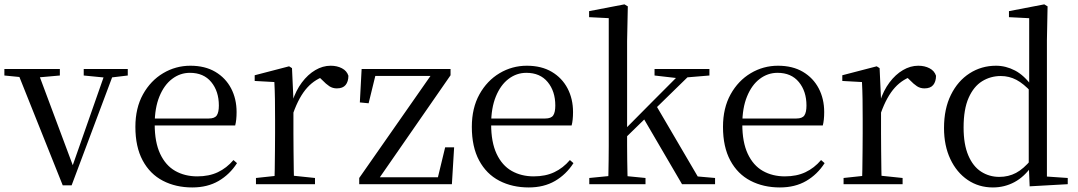

<svg xmlns="http://www.w3.org/2000/svg" viewBox="-28 -825 4829 860"><path d="M253 5.2 44.6 -516H136.9L306.1 -63.1H289.4L294.7 -75.8L449 -516H488.3L292.8 5.2ZM-8.4 -486.8V-516H240.1V-486.8L130.8 -477.1H90.2ZM347 -486.8V-516H544.3V-486.8L463.3 -477.1H446.1Z M833.3 14.6Q759.5 14.6 701.6 -15.4Q643.7 -45.5 611.1 -106.2Q578.4 -167 578.4 -256.8Q578.4 -341.1 612.5 -402.5Q646.6 -463.8 702.8 -497.2Q759 -530.6 824.9 -530.6Q890.2 -530.6 936.4 -503.3Q982.6 -475.9 1007.1 -429.2Q1031.7 -382.4 1031.7 -323.2Q1031.7 -286.8 1025.4 -262.9H616.6V-294.2H907.3Q933.6 -294.2 943 -308.2Q952.3 -322.1 952.3 -352.3Q952.3 -416.2 918.2 -457.5Q884.2 -498.8 822.6 -498.8Q778.8 -498.8 743 -471.6Q707.1 -444.5 686 -392.8Q664.9 -341.2 664.9 -268.7Q664.9 -188 689.4 -135.9Q713.9 -83.8 756.9 -59.4Q800 -35 855.5 -35Q908.5 -35 947.8 -53.7Q987.2 -72.3 1017.7 -108.1L1033.6 -94.3Q1001 -43.5 951 -14.4Q901 14.6 833.3 14.6Z M1118.5 0V-27.8L1228.6 -39.6H1269.9L1382.9 -27.8V0ZM1200.9 0Q1202.1 -24.4 1202.6 -65.3Q1203.1 -106.3 1203.6 -150.7Q1204.1 -195.1 1204.1 -228.5V-289.4Q1204.1 -341 1203.5 -380.9Q1202.9 -420.7 1200.9 -457.5L1112.8 -462.4V-487.9L1266.9 -528L1279.9 -519.8L1286.3 -379V-378V-228.5Q1286.3 -195.1 1286.8 -150.7Q1287.3 -106.3 1287.8 -65.3Q1288.3 -24.4 1289.3 0ZM1285.5 -318.6 1263.9 -371H1281.7Q1297.2 -419.5 1324.1 -455.5Q1351 -491.4 1384.4 -511Q1417.8 -530.6 1453 -530.6Q1481.9 -530.6 1503.7 -519.1Q1525.6 -507.7 1532.6 -485.6Q1532.4 -459.5 1520 -444.3Q1507.7 -429.1 1480.7 -429.1Q1462.2 -429.1 1447.3 -438.7Q1432.5 -448.4 1414.8 -466.9L1391.8 -488.8L1437.3 -487.2Q1385 -473 1348.4 -432.7Q1311.8 -392.5 1285.5 -318.6Z M1581 0V-27.8L1913.5 -503.9V-476.3L1905.5 -484.9H1775.9H1628.2L1657.7 -503.9L1623.1 -362.4L1583.8 -366.2L1591.8 -516H1990.1V-487.9L1660.1 -11.8L1665.6 -51.4L1667.1 -31.1H1802.5H1955.3L1929.3 -13.5L1965.9 -165H2006.1L1996.1 0Z M2340.3 14.6Q2266.5 14.6 2208.6 -15.4Q2150.7 -45.5 2118.1 -106.2Q2085.4 -167 2085.4 -256.8Q2085.4 -341.1 2119.5 -402.5Q2153.6 -463.8 2209.8 -497.2Q2266 -530.6 2331.9 -530.6Q2397.2 -530.6 2443.4 -503.3Q2489.6 -475.9 2514.1 -429.2Q2538.7 -382.4 2538.7 -323.2Q2538.7 -286.8 2532.4 -262.9H2123.6V-294.2H2414.3Q2440.6 -294.2 2450 -308.2Q2459.3 -322.1 2459.3 -352.3Q2459.3 -416.2 2425.2 -457.5Q2391.2 -498.8 2329.6 -498.8Q2285.8 -498.8 2250 -471.6Q2214.1 -444.5 2193 -392.8Q2171.9 -341.2 2171.9 -268.7Q2171.9 -188 2196.4 -135.9Q2220.9 -83.8 2263.9 -59.4Q2307 -35 2362.5 -35Q2415.5 -35 2454.8 -53.7Q2494.2 -72.3 2524.7 -108.1L2540.6 -94.3Q2508 -43.5 2458 -14.4Q2408 14.6 2340.3 14.6Z M2611.5 0V-27.8L2721.1 -38.6H2753.7L2863.3 -27.8V0ZM2695.7 0Q2696.7 -20.2 2697.2 -48.5Q2697.7 -76.8 2698.2 -108.6Q2698.7 -140.5 2698.7 -171.6Q2698.7 -202.7 2698.7 -228.5V-743.7L2610.7 -748.1V-775.1L2769.1 -805.5L2784.1 -796.5L2780.9 -641V-231Q2780.9 -204.6 2780.9 -172.7Q2780.9 -140.9 2781.4 -108.8Q2781.9 -76.8 2782.5 -48.5Q2783.1 -20.2 2784.1 0ZM2740.4 -175.4V-218.6H2744.2L2891.5 -367.2L3039.9 -516H3089.5ZM3026.9 0 2851.9 -299.4 2909.6 -354.8 3097.2 -34.6 3174.9 -27.8V0ZM2903.8 -486.8V-516H3149.6V-486.8L3032.8 -477.1L3014 -474.1Z M3465.3 14.6Q3391.5 14.6 3333.6 -15.4Q3275.7 -45.5 3243.1 -106.2Q3210.4 -167 3210.4 -256.8Q3210.4 -341.1 3244.5 -402.5Q3278.6 -463.8 3334.8 -497.2Q3391 -530.6 3456.9 -530.6Q3522.2 -530.6 3568.4 -503.3Q3614.6 -475.9 3639.1 -429.2Q3663.7 -382.4 3663.7 -323.2Q3663.7 -286.8 3657.4 -262.9H3248.6V-294.2H3539.3Q3565.6 -294.2 3575 -308.2Q3584.3 -322.1 3584.3 -352.3Q3584.3 -416.2 3550.2 -457.5Q3516.2 -498.8 3454.6 -498.8Q3410.8 -498.8 3375 -471.6Q3339.1 -444.5 3318 -392.8Q3296.9 -341.2 3296.9 -268.7Q3296.9 -188 3321.4 -135.9Q3345.9 -83.8 3388.9 -59.4Q3432 -35 3487.5 -35Q3540.5 -35 3579.8 -53.7Q3619.2 -72.3 3649.7 -108.1L3665.6 -94.3Q3633 -43.5 3583 -14.4Q3533 14.6 3465.3 14.6Z M3750.5 0V-27.8L3860.6 -39.6H3901.9L4014.9 -27.8V0ZM3832.9 0Q3834.1 -24.4 3834.6 -65.3Q3835.1 -106.3 3835.6 -150.7Q3836.1 -195.1 3836.1 -228.5V-289.4Q3836.1 -341 3835.5 -380.9Q3834.9 -420.7 3832.9 -457.5L3744.8 -462.4V-487.9L3898.9 -528L3911.9 -519.8L3918.3 -379V-378V-228.5Q3918.3 -195.1 3918.8 -150.7Q3919.3 -106.3 3919.8 -65.3Q3920.3 -24.4 3921.3 0ZM3917.5 -318.6 3895.9 -371H3913.7Q3929.2 -419.5 3956.1 -455.5Q3983 -491.4 4016.4 -511Q4049.8 -530.6 4085 -530.6Q4113.9 -530.6 4135.7 -519.1Q4157.6 -507.7 4164.6 -485.6Q4164.4 -459.5 4152 -444.3Q4139.7 -429.1 4112.7 -429.1Q4094.2 -429.1 4079.3 -438.7Q4064.5 -448.4 4046.8 -466.9L4023.8 -488.8L4069.3 -487.2Q4017 -473 3980.4 -432.7Q3943.8 -392.5 3917.5 -318.6Z M4419.4 14.6Q4356 14.6 4306.4 -19Q4256.9 -52.6 4228.7 -112.6Q4200.4 -172.7 4200.4 -251.6Q4200.4 -337.9 4231.4 -400.3Q4262.3 -462.8 4315.3 -496.7Q4368.2 -530.6 4433.4 -530.6Q4477.2 -530.6 4518.3 -509.2Q4559.5 -487.7 4595.7 -437.5H4605.5L4592.8 -411.3Q4557.2 -450.3 4524.6 -467.4Q4492 -484.5 4454.8 -484.5Q4408.9 -484.5 4371 -461.1Q4333.2 -437.6 4310.7 -386.9Q4288.1 -336.1 4288.1 -253.7Q4288.1 -178.2 4309.2 -128.9Q4330.2 -79.6 4366.6 -56.1Q4403.1 -32.7 4448.2 -32.7Q4489.2 -32.7 4523 -50.6Q4556.7 -68.5 4591.4 -110.2L4603.9 -82.4H4594.5Q4560.7 -33.4 4516.1 -9.4Q4471.5 14.6 4419.4 14.6ZM4584 9.6 4579.9 -88.8V-91.6V-430.7L4581.9 -440.3V-743.5L4491.3 -748.1V-775.1L4649.5 -805.5L4664.3 -796.5L4661.3 -644.4V-34.2L4754.6 -27.8V0Z"/></svg>

Font: Noto Serif SC
Style: Regular
Weight: 200
Designer: Ryoko NISHIZUKA 西塚涼子 (kana & ideographs); Frank Grießhammer (Latin, Greek & Cyrillic); Wenlong ZHANG 张文龙 (bopomofo); San
Foundry: Adobe
Version: Version 2.001;hotconv 1.1.0;makeotfexe 2.6.0